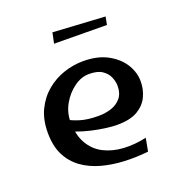

<svg xmlns="http://www.w3.org/2000/svg" viewBox="-116 -714 768 818"><g transform="rotate(-20 268.5 -304.5)"><path d="M419 2Q365 8 311 5.5Q257 3 209 -10Q161 -23 124 -49.5Q87 -76 66 -117.5Q45 -159 45 -219Q45 -279 66.5 -323Q88 -367 123.5 -396.5Q159 -426 202.5 -440.5Q246 -455 290 -455Q357 -455 402.5 -429.5Q448 -404 470.5 -366Q493 -328 492 -288Q492 -255 477.5 -223Q463 -191 429 -170.5Q395 -150 335 -150Q314 -150 283.5 -154Q253 -158 220.5 -165.5Q188 -173 159.5 -183.5Q131 -194 114 -207L138 -246Q157 -234 190.5 -223.5Q224 -213 274 -213Q305 -213 332 -222Q359 -231 376 -251.5Q393 -272 393 -306Q393 -325 384.5 -345.5Q376 -366 355 -380.5Q334 -395 295 -395Q260 -395 227 -371Q194 -347 173 -310Q152 -273 152 -232Q152 -171 175 -131Q198 -91 237.5 -71Q277 -51 326.5 -48Q376 -45 430 -57ZM439 -565 200 -567 210 -615 446 -601Z"/></g></svg>

Font: Marhey Light
Style: Regular
Weight: 300
Designer: Nur Syamsi & Bustanul Arifin
Foundry: Namelatype
Version: Version 1.000